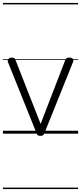

<svg xmlns="http://www.w3.org/2000/svg" viewBox="-20 -905 549 1300"><path d="M254 15Q240 15 235 10Q230 5 227 -4L34 -484Q29 -496 36.5 -505.5Q44 -515 60 -515Q72 -515 77.5 -510.5Q83 -506 86 -496L255 -66L421 -496Q425 -506 430.5 -510.5Q436 -515 447 -515Q466 -515 473 -506.5Q480 -498 474 -484L281 -4Q278 5 272.5 10Q267 15 254 15ZM0 365H509V375H0ZM0 -20H509V0H0ZM0 -505H509V-500H0ZM0 -885H509V-875H0Z"/></svg>

Font: Playwrite IT Moderna Guides
Style: Regular
Weight: 400
Designer: Veronika Burian, José Scaglione
Foundry: TypeTogether
Version: Version 1.003